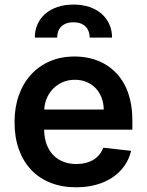

<svg xmlns="http://www.w3.org/2000/svg" viewBox="-20 -796 633 827"><path d="M307.5 10.7Q245.7 10.7 196.7 -9.1Q147.7 -28.8 113.5 -65.3Q79.2 -101.9 60.9 -153.6Q42.6 -205.3 42.6 -269.5Q42.6 -332.7 60.9 -384.8Q79.2 -436.8 113.1 -474.1Q147 -511.4 194.6 -532Q242.2 -552.6 300.8 -552.6Q334.5 -552.6 365.9 -545.5Q397.4 -538.4 425.1 -523.6Q452.8 -508.9 475.7 -486.5Q498.6 -464.1 515.3 -433.6Q532 -403.1 541 -364Q550.1 -324.9 550.1 -277V-237.6H170.1Q170.5 -202.4 180.6 -174.9Q190.7 -147.4 209 -128.4Q227.3 -109.4 252.7 -99.4Q278.1 -89.5 309.3 -89.5Q351.2 -89.5 381.4 -107.2Q411.6 -125 424.7 -159.8L544.7 -146.3Q536.2 -110.8 516 -81.9Q495.7 -52.9 465.4 -32.3Q435 -11.7 395.1 -0.5Q355.1 10.7 307.5 10.7ZM130 -633.9Q130 -665.1 141.5 -691.2Q153.1 -717.3 174.7 -736.3Q196.4 -755.3 227.3 -765.8Q258.2 -776.3 296.5 -776.3Q334.9 -776.3 365.6 -765.8Q396.3 -755.3 417.8 -736.3Q439.3 -717.3 451 -691.2Q462.7 -665.1 462.7 -633.9H366.5Q366.5 -647 362.4 -659.1Q358.3 -671.2 350 -680.2Q341.6 -689.3 328.5 -694.6Q315.3 -699.9 296.5 -699.9Q277.3 -699.9 263.8 -694.4Q250.4 -688.9 242 -679.7Q233.7 -670.5 229.9 -658.6Q226.2 -646.7 226.2 -633.9ZM426.8 -324.2Q426.5 -351.9 417.4 -375.5Q408.4 -399.1 392 -416.2Q375.7 -433.2 353 -442.8Q330.3 -452.4 302.6 -452.4Q273.8 -452.4 250.2 -442.1Q226.6 -431.8 209.3 -414.4Q192.1 -397 182 -373.8Q171.9 -350.5 170.5 -324.2Z"/></svg>

Font: Interop SemBd
Style: Regular
Weight: 600
Designer: Rasmus Andersson, Google, Jang Haemin
Foundry: jhaemin
Version: Version 1.008